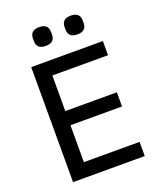

<svg xmlns="http://www.w3.org/2000/svg" viewBox="-161 -996 911 1095"><g transform="rotate(-20 294.0 -448.5)"><path d="M210 -783C249 -783 265 -802 265 -832V-848C265 -878 249 -897 210 -897C171 -897 155 -878 155 -848V-832C155 -802 171 -783 210 -783ZM402 -783C441 -783 457 -802 457 -832V-848C457 -878 441 -897 402 -897C363 -897 347 -878 347 -848V-832C347 -802 363 -783 402 -783ZM525 0V-86H187V-310H500V-396H187V-612H525V-698H90V0Z"/></g></svg>

Font: IBM Plex Thai Looped Text
Style: Regular
Weight: 450
Designer: Mike Abbink, Paul van der Laan, Pieter van Rosmalen, Ben Mitchell, Mark Frömberg
Foundry: Bold Monday
Version: Version 1.0